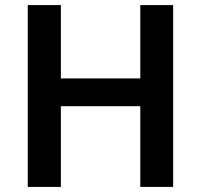

<svg xmlns="http://www.w3.org/2000/svg" viewBox="-20 -734 791 754"><path d="M660 0V-714H531V-426H219V-714H89V0H219V-317H531V0Z"/></svg>

Font: Noto Sans Lao SemiBold
Style: Regular
Weight: 600
Designer: Monotype Design Team
Foundry: Monotype Imaging Inc.
Version: Version 2.003